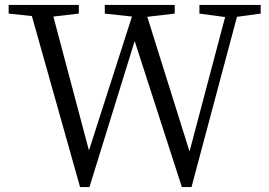

<svg xmlns="http://www.w3.org/2000/svg" viewBox="-20 -749 1087 777"><path d="M1035 -729H787V-694L891 -680L747 -136L576 -681L687 -694V-729H404V-694L514 -682L340 -140L196 -682L299 -694V-729H15V-694L109 -684L304 8H342L525 -583L716 8H755L939 -681L1035 -694Z"/></svg>

Font: Noto Serif CJK JP
Style: Regular
Weight: 400
Designer: Ryoko NISHIZUKA 西塚涼子 (kana & ideographs); Frank Grießhammer (Latin, Greek & Cyrillic); Wenlong ZHANG 张文龙 (bopomofo); San
Foundry: Adobe Systems Incorporated
Version: Version 1.000;PS 1;hotconv 16.6.53;makeotf.lib2.5.65590